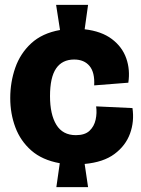

<svg xmlns="http://www.w3.org/2000/svg" viewBox="-20 -720 579 787"><path d="M211 47 225 -51Q153 -64 108.5 -103Q64 -142 43 -198Q22 -254 22 -318Q22 -383 42.5 -442Q63 -501 108 -542.5Q153 -584 226 -597L210 -700H341L327 -600Q396 -592 438.5 -560Q481 -528 497.5 -481Q514 -434 506 -381L366 -370Q369 -423 347 -449.5Q325 -476 284 -476Q235 -476 210 -439.5Q185 -403 185 -326Q185 -251 211 -208.5Q237 -166 291 -166Q328 -166 347 -184Q366 -202 372 -229.5Q378 -257 374 -284L523 -277Q531 -222 513 -172.5Q495 -123 449.5 -89Q404 -55 327 -48L341 47Z"/></svg>

Font: Bricolage Grotesque 48pt ExtraBold
Style: Regular
Weight: 800
Designer: Mathieu Triay
Foundry: Atelier Triay
Version: Version 1.000; ttfautohint (v1.8.4.7-5d5b);gftools[0.9.32]